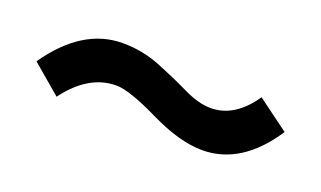

<svg xmlns="http://www.w3.org/2000/svg" viewBox="-34 -474 683 408"><g transform="rotate(20 307.5 -270.0)"><path d="M509.8 -340.8Q469.7 -281.7 415 -282.2Q388.2 -282.2 354.5 -298.6Q320.8 -314.9 279.8 -331.5Q238.8 -348.1 193.8 -348.1Q103 -348.1 34.2 -249L100.1 -192.9Q148.9 -258.8 211.9 -258.8Q241.2 -258.8 309.8 -225.3Q378.4 -191.9 429.2 -191.9Q518.1 -191.9 581.1 -288.1Z"/></g></svg>

Font: FAU Chimera Medium
Style: Regular
Weight: 500
Version: Version 1.002;hotconv 1.0.117;makeotfexe 2.5.65602